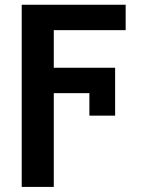

<svg xmlns="http://www.w3.org/2000/svg" viewBox="-20 -565 604 789"><path d="M453.1 -89.8H347.3V-182.2H201V203.1H69.2V-545.5H496.4V-441.1H201V-286.6H453.1Z"/></svg>

Font: Interop SemBd
Style: Regular
Weight: 600
Designer: Rasmus Andersson, Google, Jang Haemin
Foundry: jhaemin
Version: Version 1.008